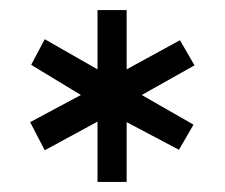

<svg xmlns="http://www.w3.org/2000/svg" viewBox="-20 -781 447 382"><path d="M367 -651 262 -592 365 -533 336 -483 232 -538V-419H174V-539L69 -482L40 -538L141 -592L42 -652L69 -703L174 -643V-761H232V-643L338 -701Z"/></svg>

Font: Kelly Slab
Style: Regular
Weight: 400
Designer: Denis Masharov
Foundry: Denis Masharov
Version: Version 1.001